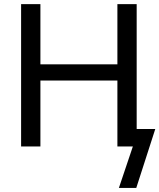

<svg xmlns="http://www.w3.org/2000/svg" viewBox="-20 -708 770 928"><path d="M554.7 200.2H638.7L730.5 -84.5H640.6V-688H547.4V-397H175.3V-688H82V0H175.3V-318.8H547.4V0H622.1Z"/></svg>

Font: Arimo
Style: Regular
Weight: 400
Designer: Steve Matteson
Foundry: Monotype Imaging Inc.
Version: Version 1.32